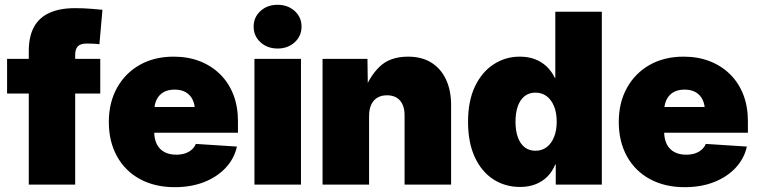

<svg xmlns="http://www.w3.org/2000/svg" viewBox="-20 -777 3191 808"><path d="M401.9 -529.3V-383.3H9.8V-529.3ZM101.1 0V-561.5Q101.1 -623.5 123 -663.6Q145 -703.6 188.5 -723.1Q231.9 -742.7 295.9 -742.7Q331.1 -742.7 363.8 -740Q396.5 -737.3 411.1 -735.8L398.4 -590.8Q389.2 -592.3 374 -593Q358.9 -593.8 346.7 -593.8Q318.4 -593.8 307.4 -582Q296.4 -570.3 296.4 -545.9V0Z M715.3 10.7Q631.8 10.7 569.3 -23.2Q506.8 -57.1 472.4 -119.1Q438 -181.2 438 -263.7Q438 -345.2 472.4 -407.2Q506.8 -469.2 568.1 -503.9Q629.4 -538.6 710.9 -538.6Q771.5 -538.6 821 -519.3Q870.6 -500 906.7 -464.1Q942.9 -428.2 962.2 -378.4Q981.4 -328.6 981.4 -267.1V-218.3H497.1V-326.7H891.6L800.8 -306.2Q800.8 -336.4 790.8 -357.2Q780.8 -377.9 761.7 -388.9Q742.7 -399.9 714.8 -399.9Q687 -399.9 668 -388.9Q648.9 -377.9 638.9 -357.2Q628.9 -336.4 628.9 -306.2V-223.6Q628.9 -191.9 640.1 -169.9Q651.4 -147.9 672.1 -137Q692.9 -126 721.2 -126Q741.7 -126 758.3 -131.3Q774.9 -136.7 786.6 -147Q798.3 -157.2 804.2 -171.4L977.1 -160.2Q965.8 -109.4 929.7 -70.8Q893.6 -32.2 838.9 -10.7Q784.2 10.7 715.3 10.7Z M1050.8 0V-529.3H1246.6V0ZM1148.4 -572.8Q1105 -572.8 1076.2 -599.1Q1047.4 -625.5 1047.4 -665Q1047.4 -704.6 1076.2 -730.7Q1105 -756.8 1147.9 -756.8Q1191.4 -756.8 1220.2 -730.7Q1249 -704.6 1249 -665Q1249 -625.5 1220.2 -599.1Q1191.4 -572.8 1148.4 -572.8Z M1533.2 -288.1V0H1337.4V-529.3H1526.4L1528.3 -388.2H1511.2Q1533.2 -453.1 1576.9 -495.8Q1620.6 -538.6 1697.3 -538.6Q1755.4 -538.6 1795.7 -513.2Q1835.9 -487.8 1857.2 -441.9Q1878.4 -396 1878.4 -335V0H1682.6V-292.5Q1682.6 -332 1663.3 -354Q1644 -376 1608.4 -376Q1585 -376 1568.1 -366Q1551.3 -356 1542.2 -336.4Q1533.2 -316.9 1533.2 -288.1Z M2168.9 9.8Q2105.5 9.8 2055.9 -22.5Q2006.3 -54.7 1978 -116Q1949.7 -177.2 1949.7 -264.6Q1949.7 -353 1979.2 -414.1Q2008.8 -475.1 2058.1 -506.8Q2107.4 -538.6 2167 -538.6Q2203.6 -538.6 2231.9 -527.6Q2260.3 -516.6 2281 -496.6Q2301.8 -476.6 2314.9 -449.2H2316.9V-727.5H2512.7V0H2318.8V-84.5H2316.4Q2304.7 -55.2 2283.9 -34.2Q2263.2 -13.2 2234.1 -1.7Q2205.1 9.8 2168.9 9.8ZM2233.4 -142.6Q2260.3 -142.6 2280.3 -157.5Q2300.3 -172.4 2311.5 -200Q2322.8 -227.5 2322.8 -264.6Q2322.8 -302.7 2311.5 -330.1Q2300.3 -357.4 2280.3 -372.3Q2260.3 -387.2 2233.4 -387.2Q2206.5 -387.2 2187.7 -372.3Q2168.9 -357.4 2159.2 -330.1Q2149.4 -302.7 2149.4 -264.6Q2149.4 -227.1 2159.2 -199.7Q2168.9 -172.4 2187.7 -157.5Q2206.5 -142.6 2233.4 -142.6Z M2861.3 10.7Q2777.8 10.7 2715.3 -23.2Q2652.8 -57.1 2618.4 -119.1Q2584 -181.2 2584 -263.7Q2584 -345.2 2618.4 -407.2Q2652.8 -469.2 2714.1 -503.9Q2775.4 -538.6 2856.9 -538.6Q2917.5 -538.6 2967 -519.3Q3016.6 -500 3052.7 -464.1Q3088.9 -428.2 3108.2 -378.4Q3127.4 -328.6 3127.4 -267.1V-218.3H2643.1V-326.7H3037.6L2946.8 -306.2Q2946.8 -336.4 2936.8 -357.2Q2926.8 -377.9 2907.7 -388.9Q2888.7 -399.9 2860.8 -399.9Q2833 -399.9 2814 -388.9Q2794.9 -377.9 2784.9 -357.2Q2774.9 -336.4 2774.9 -306.2V-223.6Q2774.9 -191.9 2786.1 -169.9Q2797.4 -147.9 2818.1 -137Q2838.9 -126 2867.2 -126Q2887.7 -126 2904.3 -131.3Q2920.9 -136.7 2932.6 -147Q2944.3 -157.2 2950.2 -171.4L3123 -160.2Q3111.8 -109.4 3075.7 -70.8Q3039.6 -32.2 2984.9 -10.7Q2930.2 10.7 2861.3 10.7Z"/></svg>

Font: Inter 24pt Black
Style: Regular
Weight: 900
Designer: Rasmus Andersson
Foundry: rsms
Version: Version 4.001;git-66647c0bb